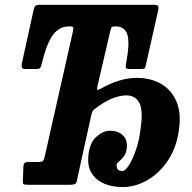

<svg xmlns="http://www.w3.org/2000/svg" viewBox="-20 -770 800 800"><path d="M75.5 -20.5 77.5 -77.5Q79 -89.5 84 -92.2Q89 -95 100.5 -95H137.5Q155.5 -95 159.5 -99.8Q163.5 -104.5 167.5 -122.5L283.5 -637.5Q286.5 -651.5 285 -655.8Q283.5 -660 271.5 -660H267.5Q227 -660 200.8 -624.8Q174.5 -589.5 153.5 -503Q150.5 -491.5 147.5 -487Q144.5 -482.5 132 -482.5H85.5Q72.5 -482.5 70.8 -489.8Q69 -497 71.5 -508L119 -723.5Q122.5 -740.5 127 -745.2Q131.5 -750 148.5 -750H620.5Q635 -750 638.5 -745.5Q642 -741 639 -726.5L587.5 -498Q586 -487 582 -484.8Q578 -482.5 566.5 -482.5H519.5Q505.5 -482.5 504.2 -488.2Q503 -494 505.5 -506Q521.5 -591 510.8 -625.5Q500 -660 462.5 -660H460.5Q447 -660 444.5 -655.8Q442 -651.5 439 -638.5L386.5 -413Q382.5 -396 386 -395.5Q389.5 -395 401 -401Q434.5 -420.5 472.8 -433Q511 -445.5 550 -445.5Q608 -445.5 650.8 -420.8Q693.5 -396 714.2 -349.5Q735 -303 726.5 -236.5Q718 -161.5 682.8 -106.2Q647.5 -51 596.5 -20.8Q545.5 9.5 490 9.5Q450 9.5 416.2 -4Q382.5 -17.5 363.2 -46.2Q344 -75 348 -119.5Q352.5 -174.5 381.5 -200Q410.5 -225.5 438 -225.5Q471 -225.5 491.2 -207Q511.5 -188.5 508.5 -155Q506.5 -132 496.2 -118.8Q486 -105.5 476.2 -97.8Q466.5 -90 466 -83.5Q465 -74.5 469.5 -66Q474 -57.5 490 -57.5Q502 -57.5 517.8 -82.5Q533.5 -107.5 547.2 -148Q561 -188.5 566 -235.5Q577 -311.5 560.2 -342Q543.5 -372.5 507 -372.5Q483 -372.5 455 -362.8Q427 -353 389.5 -327Q379.5 -320 371.8 -313.8Q364 -307.5 360.5 -291L301 -21Q299.5 -6 291.5 -3Q283.5 0 270 0H96.5Q81.5 0 77.8 -3.2Q74 -6.5 75.5 -20.5Z"/></svg>

Font: Besley* Condensed
Style: Bold Italic
Weight: 700
Width: 3
Italic angle: -13°
Designer: Owen Earl
Foundry: indestructible type*
Version: Version 3.000; ttfautohint (v1.8.3)